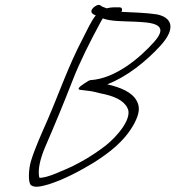

<svg xmlns="http://www.w3.org/2000/svg" viewBox="-20 -685 697 762"><path d="M350 -654C332 -636 351 -627 360 -624C341 -600 327 -568 310 -535C251 -423 215 -316 170 -212C145 -155 118 -96 103 -46C94 -17 90 39 103 50C119 62 147 54 175 46C234 27 295 -5 351 -39C411 -77 474 -123 513 -195C535 -237 535 -261 523 -284C505 -319 459 -338 407 -350H405C483 -380 560 -441 618 -505C682 -576 659 -617 602 -628C564 -634 507 -636 462 -638C467 -649 464 -656 453 -656H442C434 -656 426 -656 419 -655L403 -652L385 -659L378 -664C369 -669 356 -660 350 -654ZM377 -593C381 -601 385 -607 388 -612C419 -600 466 -601 513 -599C580 -596 657 -592 592 -519C535 -455 438 -373 339 -367C336 -367 328 -363 315 -354C290 -338 285 -329 302 -328C309 -327 320 -326 335 -324C350 -322 365 -318 381 -314C428 -305 469 -289 485 -258C509 -218 445 -143 399 -107C346 -66 284 -30 224 -6C199 5 171 17 146 20C141 21 138 21 136 20C129 -10 139 -54 159 -101C198 -191 234 -278 269 -368C296 -438 340 -525 377 -593Z"/></svg>

Font: Stray Cat
Style: SuObl
Weight: 400
Version: Version 1.0